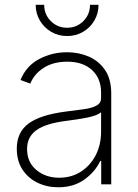

<svg xmlns="http://www.w3.org/2000/svg" viewBox="-20 -772 576 804"><path d="M224.1 12.2Q176.8 12.2 137.2 -6.8Q97.7 -25.9 74 -62Q50.3 -98.1 50.3 -149.9Q50.3 -218.3 99.9 -254.9Q149.4 -291.5 258.3 -305.2Q300.3 -310.1 333 -314.9Q365.7 -319.8 384.5 -330.1Q403.3 -340.3 403.3 -361.3V-383.8Q403.3 -443.4 365.5 -478.5Q327.6 -513.7 261.7 -513.7Q203.1 -513.7 163.1 -488Q123 -462.4 106.9 -421.9L65.9 -437Q89.8 -496.1 143.8 -524.7Q197.8 -553.2 260.7 -553.2Q309.1 -553.2 351.3 -535.2Q393.6 -517.1 419.7 -479Q445.8 -440.9 445.8 -380.9V0H403.8V-98.1H399.9Q378.4 -52.7 333.5 -20.3Q288.6 12.2 224.1 12.2ZM228 -27.8Q279.3 -27.8 318.8 -53.2Q358.4 -78.6 380.9 -122.3Q403.3 -166 403.3 -221.2V-301.8Q386.2 -287.6 344.7 -279.5Q303.2 -271.5 263.2 -266.6Q173.3 -255.9 133.3 -227.5Q93.3 -199.2 93.3 -148.4Q93.3 -92.8 132.1 -60.3Q170.9 -27.8 228 -27.8ZM261.2 -621.1Q224.1 -621.1 194.3 -638.7Q164.6 -656.2 147 -686Q129.4 -715.8 129.4 -752H165Q165 -711.4 192.9 -683.6Q220.7 -655.8 261.2 -655.8Q301.3 -655.8 329.1 -683.6Q356.9 -711.4 356.9 -752H392.6Q392.6 -715.8 375.2 -686Q357.9 -656.2 327.9 -638.7Q297.9 -621.1 261.2 -621.1Z"/></svg>

Font: Inter Extra Light
Style: Regular
Weight: 200
Designer: Rasmus Andersson
Foundry: rsms
Version: Version 4.000;git-3c8e0fc